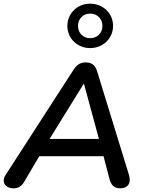

<svg xmlns="http://www.w3.org/2000/svg" viewBox="-24 -1018 785 1046"><path d="M49 8C76 8 94 -4 108 -28L190 -167H540L572 -45C581 -9 598 8 632 8C668 8 694 -16 678 -67L505 -630C495 -662 476 -678 444 -678C412 -678 395 -665 376 -637L6 -64C-19 -25 7 8 49 8ZM433 -563 515 -261H246ZM467 -756C538 -756 592 -809 592 -877C592 -945 538 -998 467 -998C397 -998 343 -945 343 -877C343 -809 397 -756 467 -756ZM467 -810C429 -810 401 -838 401 -877C401 -915 429 -944 467 -944C506 -944 534 -915 534 -877C534 -838 506 -810 467 -810Z"/></svg>

Font: SN Pro Semibold
Style: Italic
Weight: 600
Italic angle: -9°
Designer: Tobias Whetton
Foundry: Supernotes
Version: Version 1.001;Glyphs 3.2 (3249)